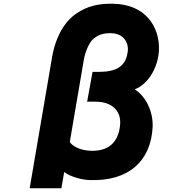

<svg xmlns="http://www.w3.org/2000/svg" viewBox="-20 -889 1040 1029"><path d="M832 -624C835 -744 761 -868 582 -869C508 -870 449 -857 390 -817C330 -777 279 -698 259 -582L139 120H309L324 33C358 59 421 75 460 76C669 84 789 -26 798 -208C802 -290 761 -374 702 -410C782 -441 830 -540 832 -624ZM665 -615C657 -552 627 -504 512 -504H476L447 -344H492C579 -344 629 -296 624 -224C617 -128 563 -77 465 -81C409 -83 368 -106 354 -128L429 -567C438 -619 461 -665 481 -681C506 -701 528 -712 577 -711C646 -709 670 -656 665 -615Z"/></svg>

Font: LINE Seed JP_OTF ExtraBold
Style: Regular
Weight: 800
Designer: LY Corporation & Fontrix & Fontworks
Version: Version 1.013